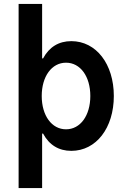

<svg xmlns="http://www.w3.org/2000/svg" viewBox="-20 -760 640 980"><path d="M75 -740V200H195V-78H200C231 -20 280 10 344 10C471 10 561 -107 561 -270C561 -433 471 -550 344 -550C280 -550 231 -520 200 -462H195V-740ZM317 -440C390 -440 441 -370 441 -270C441 -170 390 -100 317 -100C244 -100 193 -170 193 -270C193 -370 244 -440 317 -440Z"/></svg>

Font: CommitMono
Style: 700Regular
Weight: 700
Monospace: yes
Designer: Eigil Nikolajsen
Foundry: Eigil Nikolajsen
Version: Version 1.143